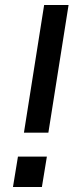

<svg xmlns="http://www.w3.org/2000/svg" viewBox="-20 -750 336 770"><path d="M174 -218H76L157 -730H255ZM148 0H32L52 -122H168Z"/></svg>

Font: Sora Variable Italic
Style: Regular
Weight: 400
Designer: Jonathan Barnbrook, Julián Moncada
Foundry: Barnbrook Fonts
Version: Version 2.000